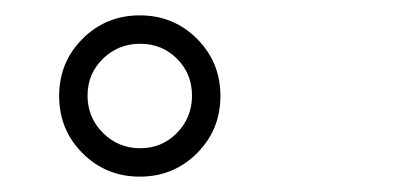

<svg xmlns="http://www.w3.org/2000/svg" viewBox="-20 -831 540 250"><path d="M87.5 -631.5Q57 -662 57 -706Q57 -750 87.5 -780.5Q118 -811 162 -811Q206 -811 236.5 -780.5Q267 -750 267 -706Q267 -662 236.5 -631.5Q206 -601 162 -601Q118 -601 87.5 -631.5ZM114 -658Q134 -638 162.5 -638Q191 -638 210.5 -658Q230 -678 230 -706.5Q230 -735 210.5 -754.5Q191 -774 162.5 -774Q134 -774 114 -754.5Q94 -735 94 -706.5Q94 -678 114 -658Z"/></svg>

Font: LXGW WenKai Mono TC Light
Style: Regular
Weight: 300
Designer: LXGW / Fontworks Inc.
Foundry: LXGW / Fontworks Inc.
Version: Version 1.330